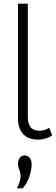

<svg xmlns="http://www.w3.org/2000/svg" viewBox="-20 -760 307 1056"><path d="M192 8Q133 8 106 -24Q79 -56 79 -107V-740H133V-116Q133 -81 148 -61Q163 -41 198 -41Q214 -41 228 -46Q242 -51 251 -57L267 -15Q253 -5 232.5 1.5Q212 8 192 8ZM72 276Q82 259 87.5 242Q93 225 93 211Q93 188 86 173Q79 158 79 139Q79 120 89 107.5Q99 95 117 95Q133 95 143.5 108.5Q154 122 154 146Q154 171 142.5 208Q131 245 105 276Z"/></svg>

Font: Livvic Light
Style: Regular
Weight: 300
Designer: Jacques Le Bailly, Baron von Fonthausen
Version: Version 1.001; ttfautohint (v1.8.2)